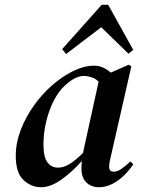

<svg xmlns="http://www.w3.org/2000/svg" viewBox="-20 -770 594 804"><path d="M152 14Q111 14 78.5 -16Q46 -46 46 -118Q46 -171 66.5 -225Q87 -279 121.5 -327.5Q156 -376 199 -413.5Q242 -451 287.5 -473Q333 -495 374 -495Q394 -495 411.5 -487Q429 -479 444 -466L519 -499L530 -492L445 -119Q437 -87 437 -72Q437 -51 457 -51Q471 -51 488 -62.5Q505 -74 526 -94L538 -82Q523 -59 501 -37Q479 -15 451.5 -0.5Q424 14 394 14Q363 14 342 -5.5Q321 -25 321 -66Q321 -80 323 -96Q282 -50 237 -18Q192 14 152 14ZM162 -164Q162 -113 178.5 -90.5Q195 -68 223 -68Q247 -68 272 -83.5Q297 -99 328 -130Q329 -136 331 -146L393 -428Q380 -441 363 -446.5Q346 -452 331 -452Q290 -452 241 -401Q206 -363 184 -297.5Q162 -232 162 -164ZM518 -545 404 -656 257 -544 240 -564 406 -750H433L538 -561Z"/></svg>

Font: DM Serif Text
Style: Italic
Weight: 400
Italic angle: -12°
Designer: Colophon Foundry, Frank Grießhammer
Foundry: Colophon Foundry
Version: Version 5.100; ttfautohint (v1.8.2)